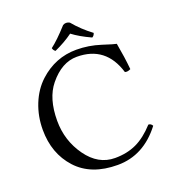

<svg xmlns="http://www.w3.org/2000/svg" viewBox="-147 -926 940 1047"><g transform="rotate(-20 323.0 -403.0)"><path d="M376 -809.1Q419.9 -755.9 479 -711.9Q474.1 -695.8 462.9 -690.9Q397.9 -720.7 356.9 -752Q310.1 -717.8 250 -690.9Q238.8 -697.8 235.8 -711.9Q276.9 -742.7 336.9 -809.1Q355 -820.3 376 -809.1ZM356.9 9.8Q203.1 9.8 120.1 -81.1Q37.1 -171.9 37.1 -310.1Q37.1 -388.2 64.9 -457.5Q92.8 -526.9 143.1 -573.2Q235.8 -658.2 357.9 -658.2Q429.7 -658.2 498.3 -636Q566.9 -613.8 577.1 -612.8Q592.3 -529.8 599.1 -458Q580.1 -448.2 565.9 -453.1Q515.1 -621.1 347.2 -621.1Q259.8 -621.1 187.5 -532.2Q127.9 -459 127.9 -329.1Q127.9 -213.9 193.4 -122.3Q258.8 -30.8 356 -30.8Q425.8 -30.8 480.5 -56.4Q535.2 -82 587.9 -140.1Q603 -140.1 610.8 -125Q507.8 9.8 356.9 9.8Z"/></g></svg>

Font: Linux Libertine
Style: Regular
Weight: 400
Designer: Philipp H. Poll
Foundry: Philipp H. Poll
Version: Version 5.3.0 ; ttfautohint (v0.9)